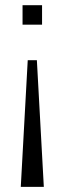

<svg xmlns="http://www.w3.org/2000/svg" viewBox="-20 -520 249 740"><path d="M148.9 200.2H60.1L86.9 -288.1H122.1ZM142.1 -500V-424.8H66.9V-500Z"/></svg>

Font: Abel
Style: Regular
Weight: 400
Designer: Matthew Desmond
Foundry: Matthew Desmond
Version: Version 1.003